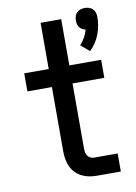

<svg xmlns="http://www.w3.org/2000/svg" viewBox="-86 -823 623 880"><g transform="rotate(-10 225.0 -383.5)"><path d="M361 -568 321 -602Q334 -616 343.5 -633Q353 -650 358 -669Q350 -670 342.5 -674.5Q335 -679 330 -685.5Q325 -692 323 -700.5Q321 -709 321 -717Q321 -727 324 -737Q327 -747 334.5 -754Q342 -761 351.5 -764Q361 -767 371 -767Q381 -767 390.5 -764Q400 -761 407.5 -754Q415 -747 418 -737Q421 -727 421 -717Q421 -696 417.5 -676Q414 -656 406.5 -636.5Q399 -617 387.5 -599.5Q376 -582 361 -568ZM294 0Q276 0 258.5 -3Q241 -6 224.5 -14Q208 -22 195 -35Q182 -48 174.5 -64Q167 -80 163.5 -98Q160 -116 160 -134V-436H46V-520H160V-735H256V-520H404V-436H256V-134Q256 -125 257.5 -116Q259 -107 264 -99.5Q269 -92 277 -88Q285 -84 294 -84H404V0Z"/></g></svg>

Font: Iosevka Etoile Medium
Style: Regular
Weight: 500
Designer: Belleve Invis
Foundry: Belleve Invis
Version: Version 22.1.2; ttfautohint (v1.8.4)